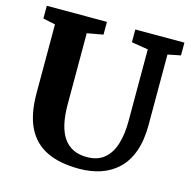

<svg xmlns="http://www.w3.org/2000/svg" viewBox="-109 -851 962 967"><g transform="rotate(15 372.0 -367.5)"><path d="M386 8Q284.5 8 217 -24.8Q149.5 -57.5 115.5 -126.5Q81.5 -195.5 81.5 -304.5V-663L17.5 -676.5V-743H331V-676.5L247.5 -661.5V-291Q247.5 -233.5 257.2 -190Q267 -146.5 287.2 -117.2Q307.5 -88 337.8 -73.5Q368 -59 409 -59Q464.5 -59 499 -87.8Q533.5 -116.5 549.5 -168Q565.5 -219.5 565.5 -288V-662.5L479 -676.5V-743H735V-676.5L668 -663V-296.5Q668 -215 647.2 -157.2Q626.5 -99.5 588.2 -63Q550 -26.5 498.5 -9.2Q447 8 386 8Z"/></g></svg>

Font: Merriweather ExtraBold
Style: Regular
Weight: 800
Version: Version 2.100